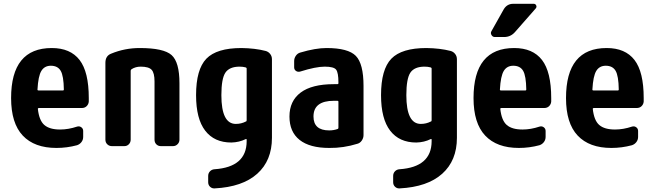

<svg xmlns="http://www.w3.org/2000/svg" viewBox="-20 -790 3540 1038"><path d="M320.3 -300.8Q325.2 -300.8 325.2 -305.7Q324.2 -379.9 308.1 -407.2Q292 -434.6 254.9 -434.6Q220.7 -434.6 203.6 -406.7Q186.5 -378.9 182.6 -305.7Q182.6 -300.8 188.5 -300.8ZM259.8 -530.3Q360.4 -530.3 410.2 -465.8Q460 -401.4 460 -259.8V-241.2Q459 -226.6 448.7 -216.3Q438.5 -206.1 422.9 -206.1H190.4Q185.5 -206.1 184.6 -202.1Q191.4 -138.7 219.7 -114.3Q248 -89.8 304.7 -89.8Q349.6 -89.8 396.5 -105.5Q409.2 -109.4 419.4 -102.1Q429.7 -94.7 429.7 -82V-49.8Q429.7 -34.2 420.4 -22Q411.1 -9.8 396.5 -4.9Q341.8 9.8 285.2 9.8Q166 9.8 103 -57.1Q40 -124 40 -259.8Q40 -530.3 259.8 -530.3Z M735.4 -530.3Q865.2 -530.3 907.7 -492.2Q950.2 -454.1 950.2 -339.8V-35.2Q950.2 -20.5 939.9 -10.3Q929.7 0 915 0H849.6Q835 0 825.2 -9.8Q815.4 -19.5 815.4 -35.2V-349.6Q815.4 -395.5 799.8 -412.6Q784.2 -429.7 740.2 -429.7Q712.9 -429.7 691.4 -416Q687.5 -413.1 686.5 -408.2V-35.2Q686.5 -20.5 676.8 -10.3Q667 0 652.3 0H585Q570.3 0 560.1 -9.8Q549.8 -19.5 549.8 -35.2V-450.2Q549.8 -488.3 581.1 -500Q654.3 -530.3 735.4 -530.3Z M1313.5 -139.6V-419.9Q1313.5 -423.8 1307.6 -425.8Q1293 -429.7 1275.4 -429.7Q1220.7 -429.7 1198.7 -397.5Q1176.8 -365.2 1176.8 -275.4Q1176.8 -120.1 1254.9 -120.1Q1284.2 -120.1 1308.6 -132.8Q1313.5 -133.8 1313.5 -139.6ZM1416 -514.6Q1430.7 -510.7 1440.4 -498.5Q1450.2 -486.3 1450.2 -469.7V-44.9Q1450.2 78.1 1370.6 149.4Q1291 220.7 1140.6 228.5Q1126 229.5 1115.7 219.7Q1105.5 210 1105.5 195.3V161.1Q1105.5 146.5 1115.2 136.2Q1125 126 1139.6 125Q1312.5 113.3 1313.5 -25.4V-35.2Q1313.5 -40 1308.6 -38.1Q1273.4 -20.5 1230.5 -19.5Q1138.7 -19.5 1089.4 -83.5Q1040 -147.5 1040 -275.4Q1040 -415 1095.7 -472.7Q1151.4 -530.3 1285.2 -530.3Q1359.4 -529.3 1416 -514.6Z M1809.6 -99.6V-240.2Q1809.6 -245.1 1804.7 -245.1H1785.2Q1674.8 -245.1 1674.8 -160.2Q1674.8 -85 1759.8 -85Q1784.2 -85 1805.7 -92.8Q1809.6 -93.8 1809.6 -99.6ZM1745.1 -530.3Q1862.3 -530.3 1903.8 -487.8Q1945.3 -445.3 1945.3 -325.2V-59.6Q1945.3 -43.9 1936 -30.3Q1926.8 -16.6 1912.1 -12.7Q1836.9 10.7 1759.8 9.8Q1654.3 9.8 1599.6 -33.7Q1544.9 -77.1 1544.9 -160.2Q1544.9 -244.1 1605.5 -289.6Q1666 -335 1785.2 -335H1804.7Q1809.6 -335 1809.6 -339.8V-344.7Q1809.6 -396.5 1797.4 -413.1Q1785.2 -429.7 1735.4 -429.7Q1687.5 -429.7 1603.5 -403.3Q1590.8 -399.4 1580.6 -406.2Q1570.3 -413.1 1570.3 -425.8V-460Q1570.3 -475.6 1579.6 -488.8Q1588.9 -502 1603.5 -505.9Q1685.5 -530.3 1745.1 -530.3Z M2313.5 -139.6V-419.9Q2313.5 -423.8 2307.6 -425.8Q2293 -429.7 2275.4 -429.7Q2220.7 -429.7 2198.7 -397.5Q2176.8 -365.2 2176.8 -275.4Q2176.8 -120.1 2254.9 -120.1Q2284.2 -120.1 2308.6 -132.8Q2313.5 -133.8 2313.5 -139.6ZM2416 -514.6Q2430.7 -510.7 2440.4 -498.5Q2450.2 -486.3 2450.2 -469.7V-44.9Q2450.2 78.1 2370.6 149.4Q2291 220.7 2140.6 228.5Q2126 229.5 2115.7 219.7Q2105.5 210 2105.5 195.3V161.1Q2105.5 146.5 2115.2 136.2Q2125 126 2139.6 125Q2312.5 113.3 2313.5 -25.4V-35.2Q2313.5 -40 2308.6 -38.1Q2273.4 -20.5 2230.5 -19.5Q2138.7 -19.5 2089.4 -83.5Q2040 -147.5 2040 -275.4Q2040 -415 2095.7 -472.7Q2151.4 -530.3 2285.2 -530.3Q2359.4 -529.3 2416 -514.6Z M2820.3 -300.8Q2825.2 -300.8 2825.2 -305.7Q2824.2 -379.9 2808.1 -407.2Q2792 -434.6 2754.9 -434.6Q2720.7 -434.6 2703.6 -406.7Q2686.5 -378.9 2682.6 -305.7Q2682.6 -300.8 2688.5 -300.8ZM2759.8 -530.3Q2860.4 -530.3 2910.2 -465.8Q2960 -401.4 2960 -259.8V-241.2Q2959 -226.6 2948.7 -216.3Q2938.5 -206.1 2922.9 -206.1H2690.4Q2685.5 -206.1 2684.6 -202.1Q2691.4 -138.7 2719.7 -114.3Q2748 -89.8 2804.7 -89.8Q2849.6 -89.8 2896.5 -105.5Q2909.2 -109.4 2919.4 -102.1Q2929.7 -94.7 2929.7 -82V-49.8Q2929.7 -34.2 2920.4 -22Q2911.1 -9.8 2896.5 -4.9Q2841.8 9.8 2785.2 9.8Q2666 9.8 2603 -57.1Q2540 -124 2540 -259.8Q2540 -530.3 2759.8 -530.3ZM2754.9 -769.5H2865.2Q2875 -769.5 2878.9 -760.7Q2882.8 -752 2876 -744.1L2763.7 -616.2Q2740.2 -589.8 2705.1 -589.8H2655.3Q2643.6 -589.8 2637.2 -600.6Q2630.9 -611.3 2636.7 -621.1L2703.1 -739.3Q2720.7 -769.5 2754.9 -769.5Z M3320.3 -300.8Q3325.2 -300.8 3325.2 -305.7Q3324.2 -379.9 3308.1 -407.2Q3292 -434.6 3254.9 -434.6Q3220.7 -434.6 3203.6 -406.7Q3186.5 -378.9 3182.6 -305.7Q3182.6 -300.8 3188.5 -300.8ZM3259.8 -530.3Q3360.4 -530.3 3410.2 -465.8Q3460 -401.4 3460 -259.8V-241.2Q3459 -226.6 3448.7 -216.3Q3438.5 -206.1 3422.9 -206.1H3190.4Q3185.5 -206.1 3184.6 -202.1Q3191.4 -138.7 3219.7 -114.3Q3248 -89.8 3304.7 -89.8Q3349.6 -89.8 3396.5 -105.5Q3409.2 -109.4 3419.4 -102.1Q3429.7 -94.7 3429.7 -82V-49.8Q3429.7 -34.2 3420.4 -22Q3411.1 -9.8 3396.5 -4.9Q3341.8 9.8 3285.2 9.8Q3166 9.8 3103 -57.1Q3040 -124 3040 -259.8Q3040 -530.3 3259.8 -530.3Z"/></svg>

Font: Rounded-L Mgen+ 1mn bold
Style: Bold
Weight: 700
Designer: [Source Han Sans]
Ryoko NISHIZUKA  (kana & ideographs); Paul D. Hunt (Latin, Greek & Cyrillic); Wenlong ZHANG  (bopomofo
Version: Version 1.059.20150602